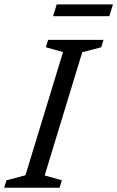

<svg xmlns="http://www.w3.org/2000/svg" viewBox="-38 -874 546 894"><path d="M255.5 -631.5 175.5 -654 186 -688.5H444L433.5 -654L345 -631L170 -57L250 -34.5L239.5 0H-18.5L-8 -34.5L80.5 -58ZM209 -798.5 226 -853.5H488L471 -798.5Z"/></svg>

Font: Newsreader 12pt
Style: Italic
Weight: 400
Italic angle: -17°
Version: Version 1.003